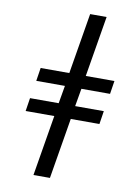

<svg xmlns="http://www.w3.org/2000/svg" viewBox="-102 -891 805 1102"><g transform="rotate(10 300.0 -340.0)"><path d="M172 143 231 -211H64L76 -288H243L261 -392H94L106 -469H273L332 -823H428L369 -469H536L524 -392H357L339 -288H506L494 -211H327L268 143Z"/></g></svg>

Font: Iosevka Aile Medium
Style: Italic
Weight: 500
Italic angle: -9°
Designer: Belleve Invis
Foundry: Belleve Invis
Version: Version 31.1.0; ttfautohint (v1.8.4)